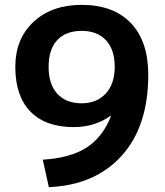

<svg xmlns="http://www.w3.org/2000/svg" viewBox="-20 -760 680 790"><path d="M156 -103Q270 -110 336.5 -153Q403 -196 437 -283L436 -284Q370 -237 283 -237Q168 -237 105.5 -300.5Q43 -364 43 -485Q43 -600 118 -670Q193 -740 316 -740Q446 -740 518 -665.5Q590 -591 590 -452Q590 -240 480.5 -119Q371 2 181 10ZM316 -633Q251 -633 215.5 -595Q180 -557 180 -485Q180 -413 216 -374Q252 -335 316 -335Q378 -335 415 -375Q452 -415 452 -485Q452 -556 416 -594.5Q380 -633 316 -633Z"/></svg>

Font: Mplus 1p Bold
Style: Bold
Weight: 700
Version: Version 1.061